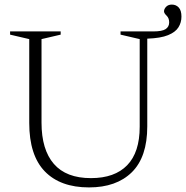

<svg xmlns="http://www.w3.org/2000/svg" viewBox="-20 -807 811 837"><path d="M717.5 -709.5Q717.5 -728 706.2 -738.8Q695 -749.5 695 -757.5Q695 -768 704.2 -777.5Q713.5 -787 729 -787Q747.5 -787 759.2 -774.2Q771 -761.5 771 -734.5Q771 -709 758 -688Q745 -667 712.8 -653.8Q680.5 -640.5 622 -638.5V-256Q622 -122.5 554.8 -56.2Q487.5 10 368 10Q243 10 175.2 -60Q107.5 -130 107.5 -271V-636.5L24 -656V-670H244.5V-656L161 -636.5V-272.5Q161 -154.5 214.8 -92.5Q268.5 -30.5 376.5 -30.5Q480 -30.5 534.5 -86.8Q589 -143 589 -254.5V-636.5L505.5 -656V-670H647.5Q687 -670 702.2 -680.2Q717.5 -690.5 717.5 -709.5Z"/></svg>

Font: Newsreader Text Light
Style: Regular
Weight: 300
Designer: Hugues Gentile
Foundry: Production Type
Version: Version 1.002